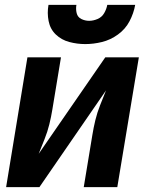

<svg xmlns="http://www.w3.org/2000/svg" viewBox="-20 -764 616 784"><path d="M5 0H141L413 -395Q401 -365 389 -335Q377 -305 369.5 -274Q362 -243 357 -212L322 0H459L547 -530H410L138 -136Q150 -166 162 -196Q174 -226 181.5 -256.5Q189 -287 194 -318L229 -530H92ZM328 -584Q362 -584 396.5 -592.5Q431 -601 461.5 -623Q492 -645 509 -677.5Q526 -710 532 -744H418Q415 -727 405.5 -710.5Q396 -694 378.5 -686.5Q361 -679 344 -679Q327 -679 312 -686.5Q297 -694 293 -710.5Q289 -727 292 -744H178Q172 -711 178.5 -678Q185 -645 208 -623Q231 -601 263 -592.5Q295 -584 328 -584Z"/></svg>

Font: Iosevka Sparkle XBdObl
Style: Regular
Weight: 800
Italic angle: -9°
Designer: Belleve Invis
Foundry: Belleve Invis
Version: Version 4.5.0; ttfautohint (v1.8.3)